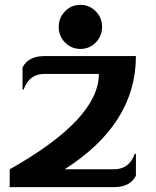

<svg xmlns="http://www.w3.org/2000/svg" viewBox="-20 -767 641 787"><path d="M19.5 0 20 -73.2Q385.3 -278.8 385.3 -463.9H162.1Q99.1 -463.9 77.1 -400.4H72.3V-490.2Q95.7 -537.1 162.1 -537.1H537.1Q537.1 -259.3 245.1 -73.2H447.3Q510.3 -73.2 532.2 -136.7H537.1V-46.9Q513.7 0 447.3 0ZM246.6 -720.7Q272.5 -747.1 309.6 -747.1Q346.7 -747.1 372.6 -720.7Q398.4 -694.3 398.4 -656.7Q398.4 -619.1 372.6 -592.8Q346.7 -566.4 309.6 -566.4Q272.5 -566.4 246.6 -592.8Q220.7 -619.1 220.7 -656.7Q220.7 -694.3 246.6 -720.7Z"/></svg>

Font: Berenika
Style: Bold
Weight: 700
Designer: Wojciech Kalinowski "wmk69" (wmk69@o2.pl)
Foundry: Wojciech Kalinowski "wmk69" (wmk69@o2.pl)
Version: Version 3.1.0; 2021-05-14